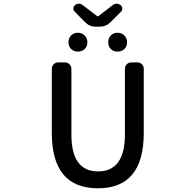

<svg xmlns="http://www.w3.org/2000/svg" viewBox="-20 -1098 1040 1044"><path d="M512.7 -74.2Q261.7 -74.2 261.7 -375V-723.6Q261.7 -738.3 272 -748.5Q282.2 -758.8 296.9 -758.8H333Q347.7 -758.8 357.9 -748.5Q368.2 -738.3 368.2 -723.6V-367.2Q368.2 -166 512.7 -166Q659.2 -166 659.2 -367.2V-723.6Q659.2 -738.3 669.4 -748.5Q679.7 -758.8 694.3 -758.8H727.5Q741.2 -758.8 751.5 -748.5Q761.7 -738.3 761.7 -723.6V-375Q761.7 -74.2 512.7 -74.2ZM500 -953.1Q465.8 -953.1 441.4 -978.5L385.7 -1035.2Q377.9 -1043 378.9 -1053.2Q379.9 -1063.5 387.7 -1070.3Q398.4 -1078.1 408.7 -1078.1Q418.9 -1078.1 429.7 -1070.3L507.8 -1010.7Q509.8 -1008.8 511.7 -1008.8Q513.7 -1008.8 515.6 -1010.7L591.8 -1069.3Q603.5 -1078.1 614.3 -1078.1Q625 -1078.1 635.7 -1070.3Q644.5 -1063.5 645 -1052.7Q645.5 -1042 638.7 -1035.2L581.1 -977.5Q556.6 -953.1 522.5 -953.1ZM440.4 -831.5Q425.8 -817.4 403.3 -817.4Q380.9 -817.4 366.7 -831.5Q352.5 -845.7 352.5 -868.2Q352.5 -890.6 366.7 -905.3Q380.9 -919.9 403.3 -919.9Q425.8 -919.9 440.4 -905.3Q455.1 -890.6 455.1 -868.2Q455.1 -845.7 440.4 -831.5ZM656.2 -831.5Q641.6 -817.4 619.1 -817.4Q596.7 -817.4 582.5 -831.5Q568.4 -845.7 568.4 -868.2Q568.4 -890.6 582.5 -905.3Q596.7 -919.9 619.1 -919.9Q641.6 -919.9 656.2 -905.3Q670.9 -890.6 670.9 -868.2Q670.9 -845.7 656.2 -831.5Z"/></svg>

Font: Gen Jyuu Gothic L Monospace Medium
Style: Regular
Weight: 500
Designer: [Source Han Sans]
Ryoko NISHIZUKA  (kana & ideographs); Paul D. Hunt (Latin, Greek & Cyrillic); Wenlong ZHANG  (bopomofo
Version: Version 1.002.20150607